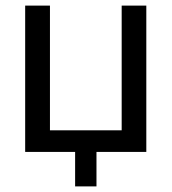

<svg xmlns="http://www.w3.org/2000/svg" viewBox="-20 -542 613 685"><path d="M248 123V0H69.8V-522H158.2V-77.1H414.1V-522H502V0H324.2V123Z"/></svg>

Font: Rawline Medium
Style: Regular
Weight: 500
Designer: Matt McInerney, Pablo Impallari, Rodrigo Fuenzalida
Foundry: Matt McInerney, Pablo Impallari, Rodrigo Fuenzalida
Version: Version 4.020;PS 004.020;hotconv 1.0.88;makeotf.lib2.5.64775